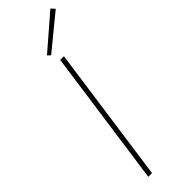

<svg xmlns="http://www.w3.org/2000/svg" viewBox="-299 -905 914 914"><g transform="rotate(-45 158.0 -448.0)"><path d="M316 -877 144 -736 130 -750 299 -896ZM87 0H62L159 -690H184Z"/></g></svg>

Font: Exo 2.0 Thin
Style: Italic
Weight: 250
Italic angle: -8°
Designer: Natanael Gama
Version: Version 1.001;PS 001.001;hotconv 1.0.70;makeotf.lib2.5.58329